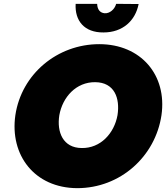

<svg xmlns="http://www.w3.org/2000/svg" viewBox="-20 -950 865 1000"><path d="M374 -930C369 -842 419 -780 519 -781C619 -781 685 -842 702 -929L585 -930C577 -900 550 -879 525 -881C502 -883 487 -899 486 -930ZM60 -350C30 -142 160 29 382 30C607 30 789 -135 821 -350C851 -559 714 -720 497 -720C279 -720 92 -565 60 -350ZM289 -350C306 -445 377 -523 476 -522C576 -521 606 -439 592 -350C575 -256 504 -177 405 -179C308 -180 275 -262 289 -350Z"/></svg>

Font: Jost* Black
Style: Italic
Weight: 900
Italic angle: -10°
Version: Version 3.7